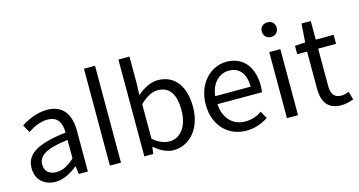

<svg xmlns="http://www.w3.org/2000/svg" viewBox="-84 -1153 2846 1524"><g transform="rotate(-15 1339.5 -391.5)"><path d="M217 13C284 13 345 -22 397 -65H400L408 0H483V-334C483 -468 427 -557 295 -557C208 -557 131 -518 81 -486L117 -423C160 -452 217 -481 280 -481C369 -481 392 -414 392 -344C161 -318 58 -259 58 -141C58 -43 126 13 217 13ZM243 -60C189 -60 147 -85 147 -147C147 -217 209 -262 392 -284V-132C339 -85 296 -60 243 -60Z M664 0H755V-796H664Z M1186 13C1311 13 1422 -94 1422 -281C1422 -447 1346 -557 1205 -557C1145 -557 1084 -523 1035 -480L1038 -578V-796H947V0H1020L1028 -56H1032C1079 -13 1136 13 1186 13ZM1171 -63C1135 -63 1086 -78 1038 -120V-405C1090 -454 1138 -480 1184 -480C1287 -480 1327 -399 1327 -279C1327 -144 1261 -63 1171 -63Z M1784 13C1858 13 1916 -12 1964 -43L1931 -103C1891 -76 1848 -60 1795 -60C1692 -60 1621 -134 1615 -250H1981C1983 -263 1985 -282 1985 -302C1985 -457 1907 -557 1769 -557C1643 -557 1524 -447 1524 -271C1524 -92 1640 13 1784 13ZM1614 -316C1625 -422 1693 -484 1770 -484C1855 -484 1905 -425 1905 -316Z M2165 -655C2201 -655 2226 -679 2226 -716C2226 -751 2201 -775 2165 -775C2129 -775 2104 -751 2104 -716C2104 -679 2129 -655 2165 -655ZM2119 0H2210V-543H2119Z M2565 13C2598 13 2634 3 2665 -7L2647 -75C2629 -68 2604 -61 2585 -61C2522 -61 2501 -99 2501 -166V-469H2648V-543H2501V-696H2425L2414 -543L2329 -538V-469H2410V-168C2410 -60 2449 13 2565 13Z"/></g></svg>

Font: DAIFUKU Sans JP
Style: Regular
Weight: 400
Designer: Original font ‘Source Han Sans JP’ : Ryoko NISHIZUKA  (kana, bopomofo & ideographs); Paul D. Hunt (Latin, Greek & Cyrill
Foundry: Daifuku
Version: Version 1.001